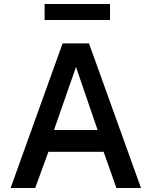

<svg xmlns="http://www.w3.org/2000/svg" viewBox="-20 -940 757 960"><path d="M530 -920H203V-840H530ZM33 0H156L222 -181H498L562 0H685L425 -723H293ZM250 -290 360 -605 468 -290Z"/></svg>

Font: United Sans SemiBold
Style: Regular
Weight: 600
Designer: Pablo Impallari, Rodrigo Fuenzalida (Modified by Dan O. Williams)
Version: Version 1.000;PS 001.000;hotconv 1.0.88;makeotf.lib2.5.64775